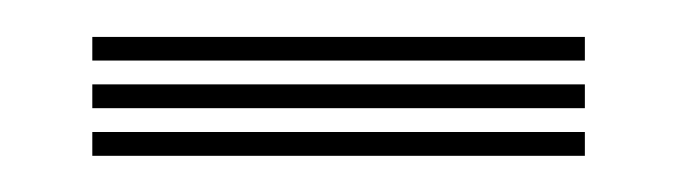

<svg xmlns="http://www.w3.org/2000/svg" viewBox="-20 -434 367 104"><path d="M296.8 -401.2H30V-414H296.8ZM296.8 -349.6H30V-362.5H296.8ZM296.8 -375.4H30V-388.3H296.8Z"/></svg>

Font: Big Shoulders Inline Display SC Thin
Style: Regular
Weight: 100
Designer: Patric King
Foundry: XO Type Co
Version: Version 2.002